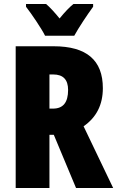

<svg xmlns="http://www.w3.org/2000/svg" viewBox="-20 -947 590 967"><path d="M207 -767H354C375 -806 421 -875 449 -913V-927H350C330 -911 307 -887 280 -854C254 -886 232 -910 212 -927H111V-913C137 -880 190 -802 207 -767ZM250 -714H59V0H229V-268H251L363 0H550L401 -311C466 -356 498 -420 498 -503C498 -644 416 -714 250 -714ZM248 -572C298 -572 323 -546 323 -494C323 -431 298 -400 247 -400H229V-572Z"/></svg>

Font: Noto Sans Lao Looped ExtraCondensed Black
Style: Regular
Weight: 900
Width: 2
Designer: Mark Frömberg, Ben Mitchell
Foundry: The Fontpad Ltd
Version: Version 1.002